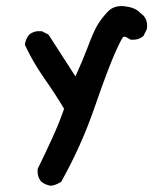

<svg xmlns="http://www.w3.org/2000/svg" viewBox="-20 -465 540 620"><path d="M144 134.8Q126.5 132.3 113.3 121.6L112.8 121.1Q99.6 105.5 101.6 81.5V80.6L102.1 79.6Q125.5 31.7 147.9 -17.1Q169.9 -64.5 187 -113.8Q156.2 -165 122.1 -213.4Q86.9 -263.7 61 -318.8L60.5 -320.3V-321.8Q63 -339.4 73.7 -352.5L74.2 -353Q89.8 -366.2 113.8 -364.3H114.7L115.7 -363.8L135.3 -354L136.7 -353L137.7 -351.6L223.6 -218.3Q245.6 -266.1 263.2 -312.5Q282.7 -364.7 295.7 -385.7Q308.6 -406.7 327.6 -426.8Q348.1 -448.7 382.3 -444.8Q398.9 -442.9 411.1 -438Q423.3 -433.1 430.7 -425.3L442.4 -415.5L442.9 -415Q458.5 -397.5 454.1 -371.1V-370.1L453.6 -369.6L443.8 -350.1L443.4 -348.6L442.4 -348.1Q426.8 -335 402.8 -336.9H401.4L399.9 -337.9Q381.3 -350.6 377 -344.7Q373.5 -340.3 366 -325.2Q358.4 -310.1 348.1 -286.1Q326.7 -237.3 284.7 -116.2Q242.7 5.4 178.7 120.1L178.2 121.1L177.2 122.1Q174.3 124 171.1 125.7Q168 127.4 164.8 128.9Q161.6 130.4 158.4 131.6Q155.3 132.8 151.9 133.5Q148.4 134.3 145 134.8H144.5Z"/></svg>

Font: NaikaiFont
Style: SemiBold
Weight: 600
Version: Version 1.89